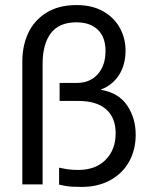

<svg xmlns="http://www.w3.org/2000/svg" viewBox="-20 -727 579 757"><path d="M378 -373Q448 -361 481.5 -311Q515 -261 515 -196Q515 -137 489.5 -90.5Q464 -44 415.5 -17Q367 10 302 10Q259 10 238 6Q217 2 213 1V-66Q236 -61 251.5 -59Q267 -57 289 -57Q357 -57 396.5 -97Q436 -137 436 -201Q436 -263 398.5 -296Q361 -329 289 -329H215V-400H282Q335 -400 365.5 -434.5Q396 -469 396 -526Q396 -581 365.5 -610Q335 -639 281 -639Q213 -639 180.5 -596Q148 -553 148 -475V0H68V-485Q68 -545 90.5 -595Q113 -645 161.5 -676Q210 -707 282 -707Q344 -707 387.5 -682Q431 -657 453 -616Q475 -575 475 -528Q475 -471 449 -431Q423 -391 378 -374Z"/></svg>

Font: CBA Beacon Sans
Style: Regular
Weight: 400
Designer: Wei Huang
Foundry: Wei Huang
Version: Version 1.002